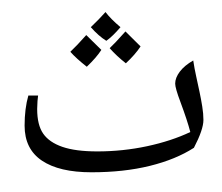

<svg xmlns="http://www.w3.org/2000/svg" viewBox="-20 -629 812 701"><path d="M314 0Q196.3 0 133.1 -42.5Q69.8 -85 69.8 -170.4Q69.8 -232.4 83.5 -280.3H119.1Q118.2 -276.4 116.9 -259.8Q115.7 -243.2 115.7 -231Q115.7 -172.9 137.7 -141.1Q159.7 -109.4 207.8 -92.8Q255.9 -76.2 335 -76.2Q428.2 -76.2 517.1 -95.2Q606 -114.3 674.8 -147Q664.1 -188.5 638.7 -256.8Q619.6 -307.6 619.6 -323.7Q619.6 -345.2 636.7 -367.7Q653.8 -390.1 685.5 -408.2Q689.9 -378.9 696.3 -350.1Q702.6 -321.3 708.5 -293.5Q714.4 -265.6 718.5 -239.7Q722.7 -213.9 722.7 -190.9Q722.7 -156.2 688 -89.4Q622.1 -46.9 527.1 -23.4Q432.1 0 314 0ZM365.2 -398.4ZM377.9 29.3ZM377.9 51.8ZM419.9 -529.8Q391.1 -496.1 368.2 -480Q340.3 -497.1 311.5 -529.8Q341.8 -558.6 365.2 -585Q383.8 -560.1 419.9 -529.8ZM350.1 -446.8Q332.5 -419.4 296.9 -385.3Q257.8 -416 236.8 -439.9Q260.7 -462.4 294.9 -501Q305.7 -489.7 350.1 -446.8ZM493.2 -459.5Q474.1 -430.2 439.5 -397.9Q404.8 -425.3 380.4 -453.1Q398.4 -469.7 438 -514.2ZM365.7 -397.9ZM365.2 -609.4Z"/></svg>

Font: Noto Naskh Arabic
Style: Regular
Weight: 400
Designer: Monotype Design team
Foundry: Monotype Imaging Inc.
Version: Version 1.01